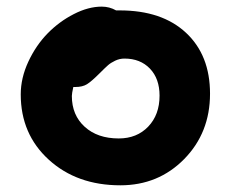

<svg xmlns="http://www.w3.org/2000/svg" viewBox="-20 -555 690 574"><path d="M339.8 -1Q210 -1 126 -77.4Q42 -153.8 42 -272.9Q42 -321.8 64.7 -370.6Q87.4 -419.4 122.3 -455.1Q157.2 -490.7 200.7 -512.9Q244.1 -535.2 284.2 -535.2Q307.1 -535.2 327.1 -523.9H337.9Q464.4 -523.9 536.1 -457Q607.9 -390.1 607.9 -274.9Q607.9 -158.2 530.8 -79.6Q453.6 -1 339.8 -1ZM194.8 -268.1Q194.8 -210.9 233.2 -176Q271.5 -141.1 335 -141.1Q389.2 -141.1 423.1 -176.5Q457 -211.9 457 -269Q457 -319.8 428.2 -349.9Q399.4 -379.9 352.1 -379.9Q337.4 -379.9 324.2 -373.5Q311 -367.2 303 -360.1Q294.9 -353 277.8 -335.9Q253.4 -311.5 240 -303.2Q226.6 -294.9 205.1 -294.9H199.2Q194.8 -275.4 194.8 -268.1Z"/></svg>

Font: Shantell Sans Bouncy
Style: Bold
Weight: 700
Designer: Stephen Nixon, Anya Danilova, Shantell Martin
Foundry: Arrow Type
Version: Version 1.006;[9816181b4]